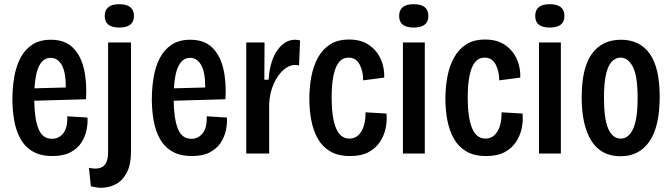

<svg xmlns="http://www.w3.org/2000/svg" viewBox="-20 -730 3196 913"><path d="M230 12Q173 12 135.5 -10Q98 -32 77 -70.5Q56 -109 47.5 -157.5Q39 -206 39 -258Q39 -311 47.5 -362Q56 -413 76.5 -453Q97 -493 132.5 -517Q168 -541 222 -541Q288 -541 326 -504Q364 -467 379 -403Q394 -339 389 -258L143 -251Q144 -165 163 -117.5Q182 -70 227 -70Q260 -70 281 -96.5Q302 -123 300 -177L396 -171Q398 -144 391.5 -112Q385 -80 367 -52Q349 -24 315.5 -6Q282 12 230 12ZM221 -455Q152 -455 144 -310L293 -314Q293 -387 273.5 -421Q254 -455 221 -455Z M461 163Q449 163 437 161Q425 159 412 156L403 68Q449 78 471.5 60.5Q494 43 494 -8V-528H603V-12Q603 54 582 92.5Q561 131 528.5 147Q496 163 461 163ZM547 -599Q478 -599 478 -654Q478 -710 547 -710Q617 -710 617 -654Q617 -599 547 -599Z M893 12Q836 12 798.5 -10Q761 -32 740 -70.5Q719 -109 710.5 -157.5Q702 -206 702 -258Q702 -311 710.5 -362Q719 -413 739.5 -453Q760 -493 795.5 -517Q831 -541 885 -541Q951 -541 989 -504Q1027 -467 1042 -403Q1057 -339 1052 -258L806 -251Q807 -165 826 -117.5Q845 -70 890 -70Q923 -70 944 -96.5Q965 -123 963 -177L1059 -171Q1061 -144 1054.5 -112Q1048 -80 1030 -52Q1012 -24 978.5 -6Q945 12 893 12ZM884 -455Q815 -455 807 -310L956 -314Q956 -387 936.5 -421Q917 -455 884 -455Z M1151 0V-528H1238L1237 -351H1257Q1264 -443 1299.5 -492Q1335 -541 1383 -541Q1389 -541 1395 -540Q1401 -539 1407 -538L1402 -419Q1393 -421 1382 -421Q1355 -421 1328 -397.5Q1301 -374 1282 -332.5Q1263 -291 1260 -237V0Z M1645 12Q1588 12 1550.5 -10Q1513 -32 1491.5 -70Q1470 -108 1460.5 -157Q1451 -206 1451 -260Q1451 -315 1460.5 -365.5Q1470 -416 1492 -456Q1514 -496 1550 -519Q1586 -542 1640 -542Q1698 -542 1735.5 -515.5Q1773 -489 1791 -448Q1809 -407 1807 -361L1707 -348Q1707 -391 1690 -423.5Q1673 -456 1637 -456Q1596 -456 1576.5 -407Q1557 -358 1557 -266Q1557 -174 1577 -122.5Q1597 -71 1642 -71Q1668 -71 1685.5 -88.5Q1703 -106 1711 -134.5Q1719 -163 1718 -196L1818 -190Q1821 -156 1814 -121Q1807 -86 1787 -55.5Q1767 -25 1732.5 -6.5Q1698 12 1645 12Z M1896 0V-528H2000V0ZM1947 -599Q1878 -599 1878 -654Q1878 -710 1947 -710Q2017 -710 2017 -654Q2017 -599 1947 -599Z M2292 12Q2235 12 2197.5 -10Q2160 -32 2138.5 -70Q2117 -108 2107.5 -157Q2098 -206 2098 -260Q2098 -315 2107.5 -365.5Q2117 -416 2139 -456Q2161 -496 2197 -519Q2233 -542 2287 -542Q2345 -542 2382.5 -515.5Q2420 -489 2438 -448Q2456 -407 2454 -361L2354 -348Q2354 -391 2337 -423.5Q2320 -456 2284 -456Q2243 -456 2223.5 -407Q2204 -358 2204 -266Q2204 -174 2224 -122.5Q2244 -71 2289 -71Q2315 -71 2332.5 -88.5Q2350 -106 2358 -134.5Q2366 -163 2365 -196L2465 -190Q2468 -156 2461 -121Q2454 -86 2434 -55.5Q2414 -25 2379.5 -6.5Q2345 12 2292 12Z M2543 0V-528H2647V0ZM2594 -599Q2525 -599 2525 -654Q2525 -710 2594 -710Q2664 -710 2664 -654Q2664 -599 2594 -599Z M2931 13Q2838 13 2792 -60.5Q2746 -134 2746 -267Q2746 -407 2794.5 -474Q2843 -541 2933 -541Q3022 -541 3069.5 -474.5Q3117 -408 3117 -270Q3117 -129 3068.5 -58Q3020 13 2931 13ZM2932 -71Q2969 -71 2990.5 -117Q3012 -163 3012 -265Q3012 -370 2989 -413Q2966 -456 2931 -456Q2909 -456 2891 -439Q2873 -422 2862.5 -380Q2852 -338 2852 -265Q2852 -164 2872.5 -117.5Q2893 -71 2932 -71Z"/></svg>

Font: Bricolage Grotesque 10pt Condensed Medium
Style: Regular
Weight: 500
Width: 3
Designer: Mathieu Triay
Foundry: Atelier Triay
Version: Version 1.000; ttfautohint (v1.8.4.7-5d5b);gftools[0.9.32]